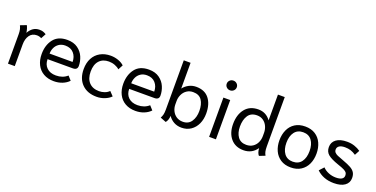

<svg xmlns="http://www.w3.org/2000/svg" viewBox="-23 -1476 4364 2228"><g transform="rotate(20 2159.5 -362.0)"><path d="M67 -363Q67 -397 61.5 -421Q56 -445 45 -466L120 -495Q128 -480 135.5 -456.5Q143 -433 145 -409Q170 -452 202 -473.5Q234 -495 278 -495Q302 -495 320.5 -489.5Q339 -484 361 -470L328 -409Q303 -424 271 -424Q213 -424 182 -380Q151 -336 151 -267V0H67Z M396 -239Q396 -349 452 -422Q508 -495 622 -495Q701 -495 752 -458Q803 -421 826 -366.5Q849 -312 849 -256Q849 -206 792 -206H481Q481 -140 522 -100.5Q563 -61 635 -61Q720 -61 775 -111L819 -62Q787 -28 739 -9Q691 10 635 10Q561 10 507 -21Q453 -52 424.5 -108.5Q396 -165 396 -239ZM765 -275Q765 -339 727.5 -382Q690 -425 622 -425Q576 -425 544 -403Q512 -381 496.5 -346.5Q481 -312 481 -275Z M914 -242Q914 -319 944 -376Q974 -433 1029.5 -464Q1085 -495 1158 -495Q1206 -495 1251.5 -479Q1297 -463 1325 -436L1293 -376Q1271 -397 1235.5 -410.5Q1200 -424 1161 -424Q1086 -424 1043 -377Q1000 -330 1000 -242Q1000 -156 1044.5 -108.5Q1089 -61 1168 -61Q1203 -61 1236 -73Q1269 -85 1291 -108L1339 -58Q1309 -27 1261.5 -8.5Q1214 10 1164 10Q1048 10 981 -57.5Q914 -125 914 -242Z M1404 -239Q1404 -349 1460 -422Q1516 -495 1630 -495Q1709 -495 1760 -458Q1811 -421 1834 -366.5Q1857 -312 1857 -256Q1857 -206 1800 -206H1489Q1489 -140 1530 -100.5Q1571 -61 1643 -61Q1728 -61 1783 -111L1827 -62Q1795 -28 1747 -9Q1699 10 1643 10Q1569 10 1515 -21Q1461 -52 1432.5 -108.5Q1404 -165 1404 -239ZM1773 -275Q1773 -339 1735.5 -382Q1698 -425 1630 -425Q1584 -425 1552 -403Q1520 -381 1504.5 -346.5Q1489 -312 1489 -275Z M1947 -18Q1959 -39 1965 -62.5Q1971 -86 1971 -126V-734H2055V-416Q2082 -451 2123 -473Q2164 -495 2214 -495Q2319 -495 2373 -426.5Q2427 -358 2427 -242Q2427 -171 2401 -114Q2375 -57 2326 -23.5Q2277 10 2211 10Q2158 10 2116.5 -13Q2075 -36 2048 -76Q2047 -48 2038.5 -25Q2030 -2 2018 10ZM2342 -242Q2342 -325 2308.5 -375Q2275 -425 2201 -425Q2156 -425 2122.5 -402Q2089 -379 2071.5 -341.5Q2054 -304 2054 -263V-221Q2054 -178 2072 -141Q2090 -104 2123.5 -82Q2157 -60 2203 -60Q2272 -60 2307 -112.5Q2342 -165 2342 -242Z M2532 -650Q2532 -675 2550 -692.5Q2568 -710 2594 -710Q2620 -710 2638 -692.5Q2656 -675 2656 -650Q2656 -625 2638 -607.5Q2620 -590 2594 -590Q2568 -590 2550 -607.5Q2532 -625 2532 -650ZM2551 -485H2635V0H2551Z M3141 -76Q3081 10 2977 10Q2876 10 2818.5 -57.5Q2761 -125 2761 -236Q2761 -352 2818.5 -423.5Q2876 -495 2982 -495Q3077 -495 3134 -416V-734H3218V-126Q3218 -85 3223.5 -61.5Q3229 -38 3241 -18L3170 10Q3158 -2 3150 -25Q3142 -48 3141 -76ZM3134 -221V-263Q3134 -304 3117 -341.5Q3100 -379 3067.5 -402Q3035 -425 2990 -425Q2915 -425 2880.5 -372Q2846 -319 2846 -236Q2846 -158 2881 -109Q2916 -60 2986 -60Q3032 -60 3065.5 -82Q3099 -104 3116.5 -141Q3134 -178 3134 -221Z M3331 -243Q3331 -314 3357 -371.5Q3383 -429 3434.5 -462Q3486 -495 3560 -495Q3634 -495 3685.5 -462Q3737 -429 3763 -371.5Q3789 -314 3789 -243Q3789 -171 3763 -114Q3737 -57 3685.5 -23.5Q3634 10 3560 10Q3486 10 3434.5 -23.5Q3383 -57 3357 -114Q3331 -171 3331 -243ZM3703 -243Q3703 -325 3666.5 -374.5Q3630 -424 3560 -424Q3491 -424 3454 -374.5Q3417 -325 3417 -243Q3417 -160 3454 -110.5Q3491 -61 3560 -61Q3630 -61 3666.5 -110.5Q3703 -160 3703 -243Z M3879 -70 3930 -125Q3959 -94 4002.5 -76.5Q4046 -59 4093 -59Q4140 -59 4165 -74Q4190 -89 4190 -119Q4190 -140 4181 -153Q4172 -166 4147 -179Q4122 -192 4068 -210Q3975 -242 3936 -275Q3897 -308 3897 -365Q3897 -425 3944 -460Q3991 -495 4077 -495Q4127 -495 4169.5 -480.5Q4212 -466 4244 -443L4212 -383Q4178 -406 4146 -416Q4114 -426 4076 -426Q4029 -426 4005 -409.5Q3981 -393 3981 -365Q3981 -343 3994 -329Q4007 -315 4029 -305Q4051 -295 4104 -276Q4170 -252 4205.5 -232Q4241 -212 4257.5 -185.5Q4274 -159 4274 -118Q4274 -58 4226.5 -24Q4179 10 4093 10Q4025 10 3971 -11Q3917 -32 3879 -70Z"/></g></svg>

Font: Niramit
Style: Regular
Weight: 400
Version: Version 1.000; ttfautohint (v1.6)